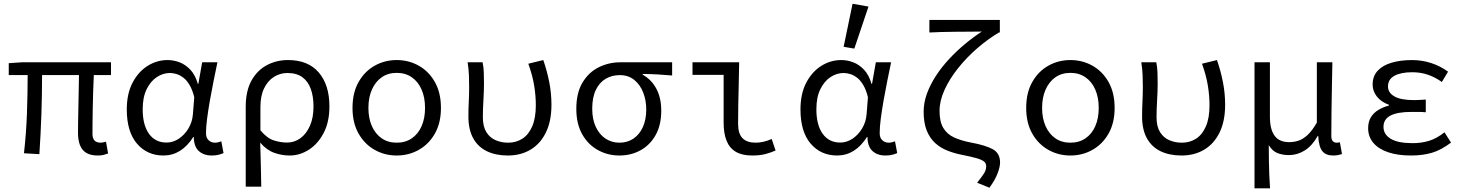

<svg xmlns="http://www.w3.org/2000/svg" viewBox="-20 -819 7840 1026"><path d="M502.6 12Q464.6 12 441.3 -2Q417.9 -16 407.3 -43.4Q396.8 -70.7 396.8 -110.3Q396.8 -129 397.3 -163.9Q397.8 -198.7 398.8 -242.7Q399.8 -286.6 400.6 -332.2Q401.4 -377.8 402 -417.8H204.8Q204.8 -316.1 201.2 -209Q197.6 -101.8 190.4 4.9L108.1 0Q120.2 -107.8 124 -213.8Q127.8 -319.7 127.8 -417.8H26.8V-481.4L96.4 -486.1H573.2V-417.8H481.3Q479.3 -376.8 477.8 -329.6Q476.3 -282.5 475.5 -237.4Q474.7 -192.2 474.4 -157.1Q474.1 -121.9 474.1 -104.3Q474.1 -79.3 485.3 -67.9Q496.4 -56.5 519.3 -56.5Q524.3 -56.5 530.3 -58Q536.2 -59.5 546.4 -61.7L557.6 1.1Q547.1 5.2 534.1 8.6Q521.1 12 502.6 12Z M853.5 12Q766.4 12 711.9 -51.5Q657.5 -115.1 657.5 -234.2Q657.5 -318.1 688.3 -376.9Q719 -435.7 768.7 -466.9Q818.3 -498.1 875.4 -498.1Q908.4 -498.1 940.2 -485.8Q971.9 -473.5 997.6 -446Q1023.4 -418.4 1037.2 -370.9H1039.9L1060.3 -486.1H1141.8Q1131.8 -438.1 1121.2 -385.6Q1110.7 -333.1 1101.6 -281.8Q1092.6 -230.4 1086.7 -185.4Q1080.8 -140.4 1080.8 -106.8Q1080.8 -82.4 1095 -69.5Q1109.1 -56.5 1128.8 -56.5Q1137.1 -56.5 1146 -58.6Q1155 -60.7 1162.7 -63.7L1174.5 -0.9Q1164.6 3.5 1148.8 7.8Q1133 12 1111.4 12Q1068.4 12 1042.2 -12.1Q1015.9 -36.2 1015.6 -86.8H1012.9Q949.6 12 853.5 12ZM870.2 -57.2Q904.5 -57.2 935.5 -77.7Q966.4 -98.3 987 -132.7Q1007.5 -167.1 1010.8 -207.9L1018 -299.5Q1008.3 -339.1 993 -364.8Q977.7 -390.4 959.6 -404.1Q941.4 -417.9 923 -423.4Q904.7 -428.9 888.1 -428.9Q851.3 -428.9 817.9 -407Q784.6 -385 763.5 -342.1Q742.5 -299.2 742.5 -234.9Q742.5 -150.9 776.2 -104Q810 -57.2 870.2 -57.2Z M1293.1 178.5V-248.2Q1293.1 -332.9 1323.7 -388.1Q1354.3 -443.3 1405.7 -470.7Q1457.2 -498.1 1519.1 -498.1Q1626.4 -498.1 1683.3 -431.8Q1740.3 -365.5 1740.3 -250.4Q1740.3 -167.6 1709.8 -109Q1679.3 -50.4 1630.8 -19.2Q1582.3 12 1528.3 12Q1486.3 12 1445.7 -2.3Q1405.1 -16.6 1370.4 -57Q1371.8 -13.4 1372.8 24.1Q1373.9 61.5 1374.6 98.6Q1375.3 135.7 1376.1 178.5ZM1514.1 -57.2Q1553.4 -57.2 1585.2 -80.3Q1616.9 -103.3 1636.1 -146.5Q1655.3 -189.7 1655.3 -249.7Q1655.3 -303.3 1640.8 -343.7Q1626.3 -384 1595.8 -406.5Q1565.2 -428.9 1515.6 -428.9Q1477.3 -428.9 1444.6 -408.6Q1411.9 -388.4 1391.8 -348.1Q1371.6 -307.9 1371.6 -246.9V-122.6Q1407.1 -80.2 1443.3 -68.7Q1479.6 -57.2 1514.1 -57.2Z M2100 12Q2035.9 12 1982.3 -18.1Q1928.7 -48.1 1896.2 -105Q1863.7 -161.9 1863.7 -242.4Q1863.7 -323.5 1896.2 -380.8Q1928.7 -438 1982.3 -468Q2035.9 -498.1 2100 -498.1Q2164.1 -498.1 2217.7 -468Q2271.3 -438 2303.8 -380.8Q2336.3 -323.5 2336.3 -242.4Q2336.3 -161.9 2303.8 -105Q2271.3 -48.1 2217.7 -18.1Q2164.1 12 2100 12ZM2100 -56.5Q2146.3 -56.5 2180.4 -79.7Q2214.5 -102.9 2232.9 -144.8Q2251.3 -186.7 2251.3 -242.4Q2251.3 -298.1 2232.9 -340.3Q2214.5 -382.6 2180.4 -406.1Q2146.3 -429.6 2100 -429.6Q2053.7 -429.6 2019.9 -406.1Q1986.2 -382.6 1967.4 -340.3Q1948.7 -298.1 1948.7 -242.4Q1948.7 -186.7 1967.4 -144.8Q1986.2 -102.9 2019.9 -79.7Q2053.7 -56.5 2100 -56.5Z M2694 12Q2628.7 12 2581.2 -11.2Q2533.6 -34.5 2508.3 -80.8Q2483 -127.1 2483 -196.8Q2483 -236 2485 -275Q2487 -314.1 2487 -352.6Q2487 -382 2485.9 -414.9Q2484.9 -447.9 2478.8 -486.1H2558.8Q2564.2 -461.1 2565.2 -433Q2566.3 -404.9 2566.3 -372.7Q2566.3 -335.1 2563.3 -284.3Q2560.3 -233.6 2560.3 -191.9Q2560.3 -143 2578.9 -113Q2597.5 -83.1 2628.5 -69.8Q2659.5 -56.5 2695.3 -56.5Q2738.1 -56.5 2771.3 -77.8Q2804.6 -99.1 2823.9 -143.6Q2843.3 -188 2843.3 -256.6Q2843.3 -307.8 2834.4 -362.1Q2825.5 -416.4 2803.2 -478.5L2883.2 -498.1Q2903.6 -438.9 2915.2 -379.6Q2926.8 -320.2 2926.8 -259.3Q2926.8 -171.9 2897.3 -111.4Q2867.8 -50.8 2815.3 -19.4Q2762.8 12 2694 12Z M3289.6 12Q3228 12 3175.4 -16.9Q3122.8 -45.7 3091.2 -101.5Q3059.7 -157.2 3059.7 -237.7Q3059.7 -323 3093 -378.2Q3126.3 -433.3 3179.8 -459.7Q3233.3 -486.1 3293.8 -486.1H3571.7V-415.6Q3529.8 -419.4 3492.9 -421.4Q3456 -423.5 3414.2 -423.8V-419.8Q3461.2 -393.9 3487.4 -344.8Q3513.6 -295.8 3513.6 -227.4Q3513.6 -151.7 3484 -98.2Q3454.4 -44.6 3403.6 -16.3Q3352.9 12 3289.6 12ZM3290.3 -56.5Q3332.5 -56.5 3364.7 -78.1Q3396.9 -99.8 3415.2 -139.6Q3433.4 -179.4 3433.4 -234Q3433.4 -282.6 3417.1 -324.6Q3400.7 -366.6 3369.2 -392.1Q3337.6 -417.6 3291.6 -417.6Q3249.7 -417.6 3216.4 -397.9Q3183.1 -378.2 3163.9 -338.3Q3144.7 -298.4 3144.7 -237.7Q3144.7 -182 3163.6 -141.3Q3182.4 -100.5 3215.5 -78.5Q3248.5 -56.5 3290.3 -56.5Z M4000.1 12Q3946.1 12 3912.4 -7.6Q3878.7 -27.2 3862.8 -66.4Q3846.9 -105.6 3846.9 -163V-419.1H3680.5V-486.1H3929.9Q3929.1 -431.7 3927.7 -373.9Q3926.3 -316 3925.2 -260.7Q3924.2 -205.5 3924.2 -157Q3924.2 -104.5 3947.9 -80.5Q3971.5 -56.5 4018.3 -56.5Q4036.7 -56.5 4059 -61.3Q4081.3 -66.1 4103.7 -76.3L4124.5 -14.7Q4099.5 -3.5 4069.9 4.3Q4040.2 12 4000.1 12Z M4453.5 12Q4366.4 12 4311.9 -51.5Q4257.5 -115.1 4257.5 -234.2Q4257.5 -318.1 4288.3 -376.9Q4319 -435.7 4368.7 -466.9Q4418.3 -498.1 4475.4 -498.1Q4508.4 -498.1 4540.2 -485.8Q4571.9 -473.5 4597.6 -446Q4623.4 -418.4 4637.2 -370.9H4639.9L4660.3 -486.1H4741.8Q4731.8 -438.1 4721.2 -385.6Q4710.7 -333.1 4701.6 -281.8Q4692.6 -230.4 4686.7 -185.4Q4680.8 -140.4 4680.8 -106.8Q4680.8 -82.4 4695 -69.5Q4709.1 -56.5 4728.8 -56.5Q4737.1 -56.5 4746 -58.6Q4755 -60.7 4762.7 -63.7L4774.5 -0.9Q4764.6 3.5 4748.8 7.8Q4733 12 4711.4 12Q4668.4 12 4642.2 -12.1Q4615.9 -36.2 4615.6 -86.8H4612.9Q4549.6 12 4453.5 12ZM4470.2 -57.2Q4504.5 -57.2 4535.5 -77.7Q4566.4 -98.3 4587 -132.7Q4607.5 -167.1 4610.8 -207.9L4618 -299.5Q4608.3 -339.1 4593 -364.8Q4577.7 -390.4 4559.6 -404.1Q4541.4 -417.9 4523 -423.4Q4504.7 -428.9 4488.1 -428.9Q4451.3 -428.9 4417.9 -407Q4384.6 -385 4363.5 -342.1Q4342.5 -299.2 4342.5 -234.9Q4342.5 -150.9 4376.2 -104Q4410 -57.2 4470.2 -57.2ZM4545.3 -559.3 4488.2 -568.9 4535.9 -799 4621 -783.9Z M5267.2 184.2 5201.4 157.4Q5227.7 124.7 5238.8 106.9Q5249.9 89.1 5249.9 68.8Q5249.9 54 5238.7 44.4Q5227.4 34.8 5199.2 26.5Q5170.9 18.3 5118.4 8Q5078.3 0 5041.5 -14.7Q5004.7 -29.4 4976.4 -55.4Q4948.2 -81.5 4931.9 -122.2Q4915.7 -162.9 4915.7 -222.4Q4915.7 -270.3 4933.3 -318.7Q4950.9 -367.1 4981.4 -413.8Q5011.8 -460.4 5051.6 -503.3Q5091.3 -546.1 5136.2 -583.4Q5181.1 -620.8 5226.6 -650.4Q5201.7 -650 5166 -649.8Q5130.2 -649.6 5090.2 -649.3Q5050.2 -648.9 5012.5 -648Q4974.7 -647.2 4946.4 -645.4V-712.4H5322.9V-645.4H5318.2Q5259.3 -610.5 5202.4 -561.3Q5145.6 -512 5100 -455Q5054.4 -398 5027.6 -339.4Q5000.7 -280.7 5000.7 -226.1Q5000.7 -168.7 5020.8 -135.2Q5040.9 -101.7 5078.2 -84.6Q5115.5 -67.5 5166.6 -57.7Q5247 -42.9 5285.6 -21.4Q5324.1 0 5324.1 49.9Q5324.1 71.9 5310.9 107.3Q5297.6 142.7 5267.2 184.2Z M5700 12Q5635.9 12 5582.3 -18.1Q5528.7 -48.1 5496.2 -105Q5463.7 -161.9 5463.7 -242.4Q5463.7 -323.5 5496.2 -380.8Q5528.7 -438 5582.3 -468Q5635.9 -498.1 5700 -498.1Q5764.1 -498.1 5817.7 -468Q5871.3 -438 5903.8 -380.8Q5936.3 -323.5 5936.3 -242.4Q5936.3 -161.9 5903.8 -105Q5871.3 -48.1 5817.7 -18.1Q5764.1 12 5700 12ZM5700 -56.5Q5746.3 -56.5 5780.4 -79.7Q5814.5 -102.9 5832.9 -144.8Q5851.3 -186.7 5851.3 -242.4Q5851.3 -298.1 5832.9 -340.3Q5814.5 -382.6 5780.4 -406.1Q5746.3 -429.6 5700 -429.6Q5653.7 -429.6 5619.9 -406.1Q5586.2 -382.6 5567.4 -340.3Q5548.7 -298.1 5548.7 -242.4Q5548.7 -186.7 5567.4 -144.8Q5586.2 -102.9 5619.9 -79.7Q5653.7 -56.5 5700 -56.5Z M6294 12Q6228.7 12 6181.2 -11.2Q6133.6 -34.5 6108.3 -80.8Q6083 -127.1 6083 -196.8Q6083 -236 6085 -275Q6087 -314.1 6087 -352.6Q6087 -382 6085.9 -414.9Q6084.9 -447.9 6078.8 -486.1H6158.8Q6164.2 -461.1 6165.2 -433Q6166.3 -404.9 6166.3 -372.7Q6166.3 -335.1 6163.3 -284.3Q6160.3 -233.6 6160.3 -191.9Q6160.3 -143 6178.9 -113Q6197.5 -83.1 6228.5 -69.8Q6259.5 -56.5 6295.3 -56.5Q6338.1 -56.5 6371.3 -77.8Q6404.6 -99.1 6423.9 -143.6Q6443.3 -188 6443.3 -256.6Q6443.3 -307.8 6434.4 -362.1Q6425.5 -416.4 6403.2 -478.5L6483.2 -498.1Q6503.6 -438.9 6515.2 -379.6Q6526.8 -320.2 6526.8 -259.3Q6526.8 -171.9 6497.3 -111.4Q6467.8 -50.8 6415.3 -19.4Q6362.8 12 6294 12Z M6683.8 187.4V-486.1H6766.1V-195Q6766.1 -128.1 6791 -93.8Q6815.9 -59.4 6869.4 -59.4Q6893.9 -59.4 6918.2 -67.1Q6942.4 -74.7 6967.1 -97.4Q6991.7 -120.1 7016.9 -163.9V-486.1H7099.9Q7098.8 -420.4 7097.3 -351.5Q7095.9 -282.6 7095.1 -216.3Q7094.2 -150 7094.2 -91.6Q7094.2 -73 7102.3 -64.7Q7110.5 -56.5 7122.1 -56.5Q7125.8 -56.5 7129.6 -57Q7133.4 -57.5 7140.1 -58.5L7151.2 4.3Q7142.7 7.2 7131 9.6Q7119.2 12 7103.9 12Q7065.8 12 7046.7 -10.7Q7027.6 -33.4 7024.2 -92.4H7021.5Q6992.2 -40.2 6952.4 -15.2Q6912.6 9.8 6868.2 9.8Q6835 9.8 6807.3 -0.6Q6779.7 -11 6759.9 -43.4Q6760.2 7.4 6760.8 44.1Q6761.3 80.8 6762.7 113.9Q6764.1 146.9 6766.8 187.4Z M7520 12Q7449 12 7397.5 -5.5Q7346 -23 7318.5 -56Q7291 -89 7291 -134Q7291 -169 7306 -193Q7321 -217 7346.5 -232Q7372 -247 7402 -255V-259Q7359 -275 7337 -304Q7315 -333 7315 -367Q7315 -412 7342 -441Q7369 -470 7416.5 -484Q7464 -498 7525 -498Q7579 -498 7628 -482Q7677 -466 7718 -436L7685 -381Q7648 -407 7609.5 -420Q7571 -433 7527 -433Q7466 -433 7431.5 -414Q7397 -395 7397 -357Q7397 -324 7431 -304Q7465 -284 7538 -284Q7552 -284 7566.5 -285Q7581 -286 7599 -287V-219Q7578 -221 7559.5 -221Q7541 -221 7523 -221Q7448 -221 7410.5 -201.5Q7373 -182 7373 -141Q7373 -101 7411.5 -77.5Q7450 -54 7529 -54Q7574 -54 7615 -66Q7656 -78 7699 -112L7734 -57Q7681 -17 7631.5 -2.5Q7582 12 7520 12Z"/></svg>

Font: Source Code Pro ExtraLight
Style: Regular
Weight: 200
Monospace: yes
Designer: Paul D. Hunt, Teo Tuominen
Foundry: Adobe
Version: Version 1.026;hotconv 1.1.0;makeotfexe 2.6.0